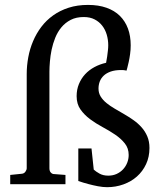

<svg xmlns="http://www.w3.org/2000/svg" viewBox="-20 -757 668 789"><path d="M594.2 -148.9Q594.2 -112.3 580.3 -82.5Q566.4 -52.7 542.7 -31.7Q519 -10.7 487.3 0.7Q455.6 12.2 419.9 12.2Q402.8 12.2 382.3 8.3Q361.8 4.4 343.8 -0.5Q322.8 -5.9 301.8 -13.2V-147H356L365.2 -60.1Q373.5 -52.2 388.7 -43.7Q403.8 -35.2 424.8 -35.2Q443.8 -35.2 459.2 -42.2Q474.6 -49.3 485.6 -61Q496.6 -72.8 502.7 -88.1Q508.8 -103.5 508.8 -120.1Q508.8 -147.9 492.9 -167.7Q477.1 -187.5 453.4 -203.6Q429.7 -219.7 401.9 -234.6Q374 -249.5 350.3 -267.1Q326.7 -284.7 310.8 -307.1Q294.9 -329.6 294.9 -361.8Q294.9 -388.7 304.2 -411.4Q313.5 -434.1 329.6 -451.7Q345.7 -469.2 367.9 -481.2Q390.1 -493.2 416 -499Q418.5 -512.2 420.4 -524.9Q421.9 -536.1 423.3 -548.3Q424.8 -560.5 424.8 -570.8Q424.8 -593.3 418.7 -614.3Q412.6 -635.3 400.1 -651.4Q387.7 -667.5 368.9 -677.2Q350.1 -687 324.2 -687Q293 -687 270.5 -675.3Q248 -663.6 232.4 -644.8Q216.8 -626 207 -601.8Q197.3 -577.6 192.1 -552.7Q187 -527.8 185.1 -504.2Q183.1 -480.5 183.1 -462.9V-65.9Q183.1 -54.7 188 -48.8Q192.9 -43 198.2 -42L249 -38.1V0H22V-38.1L69.8 -43Q79.1 -43.9 84.5 -51.5Q89.8 -59.1 89.8 -65.9V-453.1Q89.8 -487.3 96.2 -521.7Q102.5 -556.2 116 -587.9Q129.4 -619.6 149.9 -646.7Q170.4 -673.8 198.5 -693.8Q226.6 -713.9 262.2 -725.3Q297.9 -736.8 341.8 -736.8Q384.8 -736.8 417.7 -725.1Q450.7 -713.4 472.7 -691.7Q494.6 -669.9 505.9 -639.4Q517.1 -608.9 517.1 -570.8Q517.1 -552.2 514.6 -534.7Q512.2 -517.1 509 -502.7Q505.9 -488.3 503.2 -478.5Q500.5 -468.8 500 -466.8Q498.5 -466.8 493.7 -468Q488.8 -469.2 478 -469.2Q452.6 -469.2 434.8 -462.9Q417 -456.5 406 -446Q395 -435.5 389.9 -421.9Q384.8 -408.2 384.8 -393.1Q384.8 -374.5 393.8 -360.1Q402.8 -345.7 417.5 -333.7Q432.1 -321.8 450.9 -310.8Q469.7 -299.8 489.5 -288.3Q509.3 -276.9 528.1 -263.7Q546.9 -250.5 561.5 -234.1Q576.2 -217.8 585.2 -196.8Q594.2 -175.8 594.2 -148.9Z"/></svg>

Font: BabelStone Ogham Pictish
Style: Italic
Weight: 400
Italic angle: -30°
Designer: Andrew West
Foundry: BabelStone
Version: Version 1.02 March 14, 2022